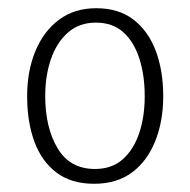

<svg xmlns="http://www.w3.org/2000/svg" viewBox="-20 -796 462 467"><path d="M332 -562Q332 -613 319 -653.5Q306 -694 280 -717.5Q254 -741 213 -741Q173 -741 145.5 -717Q118 -693 104 -652.5Q90 -612 90 -562Q90 -486 120 -435.5Q150 -385 211 -385Q252 -385 278.5 -408.5Q305 -432 318.5 -472Q332 -512 332 -562ZM377 -562Q377 -501 357.5 -452.5Q338 -404 301 -376.5Q264 -349 209 -349Q153 -349 117 -376.5Q81 -404 63.5 -452Q46 -500 46 -562Q46 -623 66 -671.5Q86 -720 123.5 -748Q161 -776 214 -776Q269 -776 305 -748Q341 -720 359 -672Q377 -624 377 -562Z"/></svg>

Font: Yaldevi ExtraLight
Style: Regular
Weight: 200
Designer: Sol Matas, Rajitha Manaperi, Kosala Senevirathne
Foundry: Mooniak
Version: Version 1.100